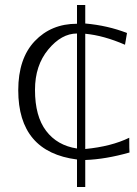

<svg xmlns="http://www.w3.org/2000/svg" viewBox="-20 -624 549 768"><path d="M288 -529V-604H321V-530Q411 -522 488 -492L480 -445Q395 -482 321 -489V-28Q425 -38 497 -73Q497 -23 498 -14Q403 13 321 16V124H288V14Q53 -16 53 -263Q53 -390 119 -459.5Q185 -529 288 -529ZM120 -265V-264Q120 -159 164.5 -100.5Q209 -42 288 -30V-490Q226 -490 173 -426Q120 -362 120 -265Z"/></svg>

Font: Afta serif
Style: Regular
Weight: 400
Designer: parq.ink
Foundry: Oriol Esparraguera Font
Version: Version 1.000